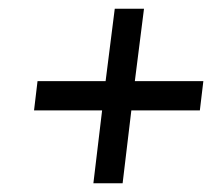

<svg xmlns="http://www.w3.org/2000/svg" viewBox="-20 -535 486 440"><path d="M310 -515H243L222 -349H66L58 -282H214L194 -115H261L281 -282H438L446 -349H289Z"/></svg>

Font: Gamestation Display
Style: Italic
Weight: 400
Designer: Jonas Hecksher
Foundry: Jonas Hecksher, Playtypeª, e-types AS
Version: Version 1.003